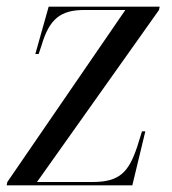

<svg xmlns="http://www.w3.org/2000/svg" viewBox="-25 -556 515 576"><path d="M-5 0H372L411 -162H401L386 -114C361 -41 335 -10 253 -10H86L452 -526L454 -536H121L81 -394H91L100 -421C123 -499 157 -526 227 -526H351L-3 -10Z"/></svg>

Font: Noto Serif Display SemiCondensed
Style: Italic
Weight: 400
Width: 4
Italic angle: -12°
Designer: Monotype Design Team
Foundry: Monotype Imaging Inc.
Version: Version 2.009